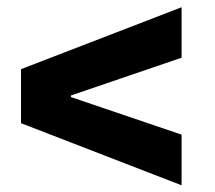

<svg xmlns="http://www.w3.org/2000/svg" viewBox="-20 -636 608 544"><path d="M494.5 -472.5 181 -365.5V-361L494.5 -254.5V-111L39.5 -287V-440L494.5 -615.5Z"/></svg>

Font: Hepta Slab
Style: Bold
Weight: 700
Designer: Michael LaGattuta
Foundry: Michael LaGattuta
Version: Version 1.100